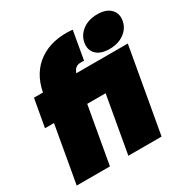

<svg xmlns="http://www.w3.org/2000/svg" viewBox="-178 -955 1085 1111"><g transform="rotate(-30 364.5 -399.5)"><path d="M20 0 87 -379H27L60 -564H120Q143 -684 230 -744.5Q317 -805 451 -793L418 -604Q386 -608 369 -599Q352 -590 343 -564H687L587 0H365L432 -379H309L242 0ZM581 -589Q522 -589 493 -618Q464 -647 472 -694Q480 -740 519.5 -769.5Q559 -799 618 -799Q676 -799 705.5 -769.5Q735 -740 727 -694Q719 -647 679 -618Q639 -589 581 -589Z"/></g></svg>

Font: Poppins Black
Style: Italic
Weight: 900
Italic angle: -10°
Designer: Ninad Kale (Devanagari), Jonny Pinhorn (Latin)
Foundry: Indian Type Foundry
Version: Version 3.200;PS 1.000;hotconv 16.6.54;makeotf.lib2.5.65590